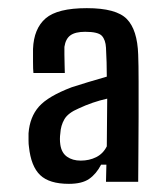

<svg xmlns="http://www.w3.org/2000/svg" viewBox="-20 -828 410 471"><path d="M149 -377Q101 -377 78.5 -398.5Q56 -420 51 -468Q50 -474 50 -483Q50 -492 50 -501Q53 -541 75.5 -566.5Q98 -592 156 -614Q174 -620 196 -626.5Q218 -633 242 -640Q242 -657 241.5 -675Q241 -693 240 -711Q239 -730 230 -740Q221 -750 189 -750Q165 -750 153 -741.5Q141 -733 138 -713Q138 -708 138 -694.5Q138 -681 138.5 -668Q139 -655 139 -649H62Q61 -657 61 -677Q61 -697 61 -708Q63 -758 92 -783Q121 -808 193 -808Q265 -808 291 -781.5Q317 -755 319 -694Q320 -669 320 -628.5Q320 -588 320 -541.5Q320 -495 319.5 -453Q319 -411 319 -382H240Q240 -393 240.5 -403.5Q241 -414 241 -424H228Q216 -401 198.5 -389Q181 -377 149 -377ZM178 -434Q199 -434 216 -442.5Q233 -451 242 -469Q242 -502 242.5 -529.5Q243 -557 243 -586Q225 -582 207.5 -576Q190 -570 173 -562Q147 -551 138 -535.5Q129 -520 128 -501Q126 -487 128 -473Q131 -453 144.5 -443.5Q158 -434 178 -434Z"/></svg>

Font: Big Shoulders Text SemiBold
Style: Regular
Weight: 600
Designer: Patric King
Foundry: XO Type Co
Version: Version 1.000; ttfautohint (v1.8.2)